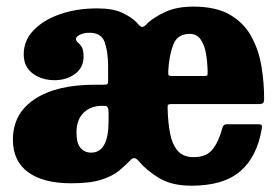

<svg xmlns="http://www.w3.org/2000/svg" viewBox="-20 -558 863 595"><path d="M20 -125Q20 -206.5 87.8 -251Q155.5 -295.5 274 -295.5H302Q310.5 -295.5 312.8 -297.5Q315 -299.5 315 -308.5V-354Q315 -396 304.8 -426.2Q294.5 -456.5 257.5 -456.5Q240 -456.5 227.8 -450.5Q215.5 -444.5 215.5 -437.5Q215.5 -431 221.2 -426.5Q227 -422 233 -412.8Q239 -403.5 239 -382Q239 -348.5 212.5 -329Q186 -309.5 149.5 -309.5Q109.5 -309.5 81.5 -330.2Q53.5 -351 53.5 -389.5Q53.5 -433 84.8 -465Q116 -497 167.5 -514.5Q219 -532 280.5 -532Q329 -532 357.5 -519Q386 -506 403.5 -488.5Q414 -475 420.2 -474.5Q426.5 -474 438 -487Q460.5 -507 495 -522.2Q529.5 -537.5 579 -537.5Q650 -537.5 693.2 -512Q736.5 -486.5 759.2 -444.5Q782 -402.5 790.2 -352.5Q798.5 -302.5 798.5 -253Q798.5 -242 795.2 -238.8Q792 -235.5 781 -235.5H512Q502 -235.5 500.5 -232.5Q499 -229.5 499.5 -220.5Q500.5 -179.5 506.8 -145.8Q513 -112 530 -91.5Q547 -71 580.5 -71Q619.5 -71 638.8 -95.2Q658 -119.5 669 -161Q670.5 -167 673.8 -170Q677 -173 685.5 -173H778.5Q788 -173 790.2 -170.8Q792.5 -168.5 791.5 -160.5Q777 -72.5 724.8 -27.5Q672.5 17.5 573.5 17.5Q511.5 17.5 472.5 -6.5Q433.5 -30.5 411 -57.5Q403 -67 396.8 -68Q390.5 -69 383 -60.5Q369.5 -46.5 350.2 -30Q331 -13.5 296.2 -1.8Q261.5 10 201 10Q114 10 67 -24.5Q20 -59 20 -125ZM515 -322.5H610Q620.5 -322.5 622 -324Q623.5 -325.5 623.5 -334.5Q623 -363.5 618.5 -390.8Q614 -418 602 -435.5Q590 -453 567.5 -453Q529.5 -453 516.8 -419.2Q504 -385.5 501.5 -339Q501 -329 502 -325.8Q503 -322.5 515 -322.5ZM316.5 -209.5Q316.5 -230 305.5 -230H295.5Q261 -230 239 -208.5Q217 -187 217 -147Q217 -114.5 229.5 -99.8Q242 -85 262.5 -85Q316.5 -85 316.5 -183.5Z"/></svg>

Font: Besley* Narrow Heavy
Style: Regular
Weight: 800
Width: 4
Designer: Owen Earl
Foundry: indestructible type*
Version: Version 3.000; ttfautohint (v1.8.3)